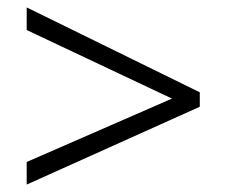

<svg xmlns="http://www.w3.org/2000/svg" viewBox="-20 -621 611 518"><path d="M52 -184V-123L519 -333V-372L52 -601V-540L444 -355Z"/></svg>

Font: Noto Sans Thaana Light
Style: Regular
Weight: 300
Designer: David Williams
Foundry: Google Inc.
Version: Version 3.001